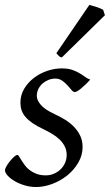

<svg xmlns="http://www.w3.org/2000/svg" viewBox="-22 -732 442 772"><path d="M340.8 -412.1Q331.1 -400.9 321.5 -391.8Q312 -382.8 303.7 -376Q295.4 -369.1 288.8 -365.5Q282.2 -361.8 278.8 -361.8Q272.5 -361.8 265.4 -370.4Q258.3 -378.9 249.3 -388.9Q240.2 -398.9 228.3 -407.5Q216.3 -416 200.2 -416Q186.5 -416 173.3 -410.9Q160.2 -405.8 149.7 -396.7Q139.2 -387.7 132.6 -374.8Q126 -361.8 126 -346.2Q126 -329.1 142.3 -310.1Q158.7 -291 198.2 -272.9Q218.3 -263.7 238.3 -251.5Q258.3 -239.3 274.2 -223.4Q290 -207.5 300 -187.3Q310.1 -167 310.1 -141.1Q310.1 -107.4 292.7 -77.9Q275.4 -48.3 248.3 -26.6Q221.2 -4.9 188 7.6Q154.8 20 123 20Q100.1 20 77.6 13.4Q55.2 6.8 37.6 -3.4Q20 -13.7 9 -25.6Q-2 -37.6 -2 -47.9Q-2 -53.2 3.9 -63.5Q9.8 -73.7 17.8 -83.7Q25.9 -93.8 34.2 -101.3Q42.5 -108.9 47.9 -108.9Q51.3 -108.9 54.9 -102.8Q58.6 -96.7 64.2 -87.6Q69.8 -78.6 77.6 -67.9Q85.4 -57.1 97.2 -48.1Q108.9 -39.1 124.8 -33Q140.6 -26.9 162.1 -26.9Q179.2 -26.9 194.6 -33.4Q210 -40 221.4 -51Q232.9 -62 239.5 -76.9Q246.1 -91.8 246.1 -108.9Q246.1 -127.9 238.3 -143.3Q230.5 -158.7 217.5 -171.1Q204.6 -183.6 187.5 -193.8Q170.4 -204.1 151.9 -212.9Q126 -225.1 108.4 -237.3Q90.8 -249.5 80.1 -262.2Q69.3 -274.9 64.7 -289.1Q60.1 -303.2 60.1 -318.8Q60.1 -349.6 75.2 -375Q90.3 -400.4 114.3 -418.7Q138.2 -437 167.7 -447Q197.3 -457 226.1 -457Q251 -457 268.1 -451.2Q285.2 -445.3 298.1 -437.5Q311 -429.7 320.8 -422.4Q330.6 -415 340.8 -412.1ZM399.9 -670.9 226.6 -501Q218.8 -502.9 215.1 -506.3Q211.4 -509.8 204.6 -518.1L337.4 -712.4Q342.3 -710.9 349.9 -708.7Q357.4 -706.5 365.7 -703.9Q374 -701.2 381.3 -698.2Q388.7 -695.3 392.6 -692.9Z"/></svg>

Font: Akkhara
Style: Italic
Weight: 400
Italic angle: -7°
Designer: J. Victor Gaultney
Version: Version 1.00 June 13, 2006, initial release